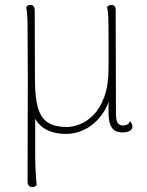

<svg xmlns="http://www.w3.org/2000/svg" viewBox="-20 -532 598 780"><path d="M248 12Q169 12 131.5 -36.5Q94 -85 93 -207L92 -417Q92 -447 90.5 -469.5Q89 -492 86 -504Q89 -507 93 -509.5Q97 -512 104 -512Q112 -512 116.5 -506.5Q121 -501 121 -490L122 -206Q122 -133 135 -91.5Q148 -50 176.5 -33Q205 -16 251 -16Q276 -16 305 -27.5Q334 -39 360.5 -66Q387 -93 404 -139.5Q421 -186 421 -257Q421 -328 421 -372Q421 -416 420.5 -442Q420 -468 418.5 -481.5Q417 -495 415 -504Q418 -507 422 -509.5Q426 -512 433 -512Q441 -512 445.5 -506.5Q450 -501 450 -490L451 -72Q451 -44 458 -33Q465 -22 481 -22Q487 -22 495 -25Q503 -28 508 -40Q518 -29 518 -18Q518 -7 507 -0.5Q496 6 478 6Q447 6 434 -14Q421 -34 421 -73V-177L434 -185Q430 -124 403 -80Q376 -36 335 -12Q294 12 248 12ZM111 228Q102 228 97 222Q92 216 92 206L93 -207L123 -86V106Q123 126 124 150Q125 174 126.5 193.5Q128 213 129 220Q126 223 122 225.5Q118 228 111 228Z"/></svg>

Font: Arima Thin Thin
Style: Regular
Weight: 250
Version: Version 1.100